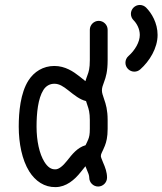

<svg xmlns="http://www.w3.org/2000/svg" viewBox="-20 -766 668 790"><path d="M420.4 -35.2C420.4 -57.1 413.1 -77.1 403.8 -98.1C397.9 -112.3 395 -120.1 395 -123.5C395 -134.8 400.4 -138.2 411.6 -166.5C417.5 -181.6 422.9 -202.1 422.9 -235.4V-272.5C422.9 -313 415.5 -337.9 408.7 -356.9C402.8 -375 399.4 -383.3 399.4 -394C399.4 -405.8 402.8 -413.6 408.7 -430.2C415.5 -448.2 422.9 -471.7 422.9 -519V-643.6C422.9 -663.6 406.2 -680.2 386.2 -680.2C366.2 -680.2 349.6 -663.6 349.6 -643.6V-519C349.6 -483.9 345.2 -470.7 339.4 -455.6C336.9 -448.7 334 -440.9 331.5 -432.1L306.6 -452.1C282.2 -471.2 248.5 -494.6 203.6 -494.6C157.2 -494.6 120.1 -470.7 97.2 -435.1C64 -383.3 57.1 -304.7 57.1 -245.1C57.1 -175.8 70.8 -108.4 100.1 -61C125.5 -20.5 163.1 4.9 209 3.9C252 3.4 286.6 -25.4 313 -59.1L331.5 -82L336.4 -69.8C343.3 -54.2 347.2 -43.9 347.2 -35.2C347.2 -15.1 363.8 1.5 383.8 1.5C403.8 1.5 420.4 -15.1 420.4 -35.2ZM529.3 -683.1C542.5 -669.9 555.2 -647.5 555.2 -622.1C555.2 -593.3 535.6 -559.1 508.3 -535.2C500.5 -528.3 496.1 -518.6 496.1 -507.8C496.1 -487.8 512.7 -471.2 532.7 -471.2C542 -471.2 550.3 -474.6 557.1 -480.5C595.2 -514.2 628.4 -567.9 628.4 -622.1C628.4 -671.9 603.5 -712.4 581.1 -734.9C574.7 -741.2 565.4 -745.6 555.2 -745.6C535.2 -745.6 518.6 -729 518.6 -709C518.6 -698.7 522.9 -689.5 529.3 -683.1ZM130.4 -245.1C130.4 -299.8 136.2 -360.8 158.7 -396C168.9 -412.1 184.6 -421.4 203.6 -421.4C224.1 -421.4 240.2 -410.6 260.7 -394.5C286.6 -374 308.1 -356.4 334 -350.1L339.4 -333.5C345.2 -317.4 349.6 -302.2 349.6 -272.5V-235.4C349.6 -212.9 347.2 -203.1 343.3 -192.9C339.8 -184.1 335.4 -175.3 332 -168.5C298.3 -158.7 277.3 -131.8 255.4 -104C239.3 -83.5 221.7 -68.8 208 -69.3C190.9 -68.4 176.3 -78.1 162.6 -100.1C142.1 -132.8 130.4 -186.5 130.4 -245.1Z"/></svg>

Font: Velvelyne
Style: Regular
Weight: 400
Designer: Manon Van der Borght et Mariel Nils
Foundry: Velvetyne
Version: Version 1.070;Glyphs 3.3.1 (3343)